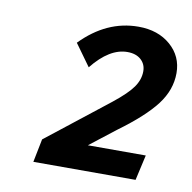

<svg xmlns="http://www.w3.org/2000/svg" viewBox="-56 -877 528 529"><g transform="rotate(10 208.0 -612.5)"><path d="M70 -404 83 -469 256 -605Q295 -636 310 -657.5Q325 -679 325 -702Q325 -722 311 -734.5Q297 -747 273 -747Q223 -747 175 -687L131 -748Q202 -821 291 -821Q346 -821 381 -790.5Q416 -760 416 -713Q416 -666 384.5 -624.5Q353 -583 282 -531L210 -475H372L356 -404Z"/></g></svg>

Font: Wix Madefor Text SemiBold
Style: Italic
Weight: 600
Italic angle: -12°
Designer: Dalton Maag Ltd
Foundry: Dalton Maag Ltd
Version: Version 3.100